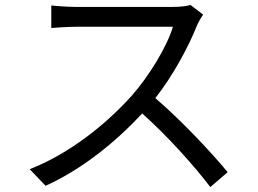

<svg xmlns="http://www.w3.org/2000/svg" viewBox="-20 -728 1040 775"><path d="M800 -669 749 -708C733 -703 707 -700 674 -700H288C258 -700 201 -704 187 -706V-615C198 -616 253 -620 288 -620H678C653 -537 580 -419 512 -342C409 -227 261 -108 100 -45L164 22C312 -45 447 -155 554 -270C656 -179 762 -61 829 27L899 -33C834 -112 712 -242 607 -332C678 -422 741 -539 775 -625C781 -639 794 -661 800 -669Z"/></svg>

Font: Microsoft YaHei
Style: Regular
Weight: 400
Designer: Ryoko NISHIZUKA 西塚涼子 (kana, bopomofo & ideographs); Paul D. Hunt (Latin, Greek & Cyrillic); Sandoll Communications 산돌커뮤니
Foundry: Adobe
Version: Version 2.001;hotconv 1.0.111;makeotfexe 2.5.65597